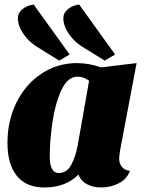

<svg xmlns="http://www.w3.org/2000/svg" viewBox="-20 -809 639 849"><path d="M507 -107Q507 -86 519 -71Q531 -56 554 -54Q543 -18 506 1Q469 20 427 20Q392 20 364.5 5.5Q337 -9 327 -37Q270 20 177 20Q95 20 54 -32Q13 -84 13 -177Q13 -276 53.5 -357Q94 -438 164.5 -484Q235 -530 320 -530Q373 -530 427 -511L584 -530L512 -149Q507 -122 507 -107ZM323 -470Q279 -470 251.5 -410.5Q224 -351 212 -269Q200 -187 200 -117Q200 -44 240 -44Q276 -44 295.5 -81Q315 -118 324 -169L374 -452Q349 -470 323 -470ZM242 -541 158 -593Q114 -617 86.5 -655Q59 -693 59 -729Q59 -751 78 -767.5Q97 -784 129 -789L288 -568ZM443 -541 359 -593Q315 -617 287.5 -655Q260 -693 260 -729Q260 -751 279 -767.5Q298 -784 330 -789L489 -568Z"/></svg>

Font: Sansita ExtraBold Italic
Style: Regular
Weight: 800
Italic angle: -11°
Designer: Pablo Cosgaya
Foundry: Omnibus-Type
Version: Version 1.006